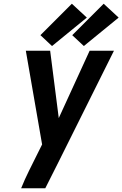

<svg xmlns="http://www.w3.org/2000/svg" viewBox="-20 -1006 654 1026"><path d="M93 0H222L291 -137L589 -735H459L294 -375L248 -735H118L205 -234L180 -184Q157 -138 134.5 -92.5Q112 -47 93 0ZM428 -760 614 -912 534 -986 366 -818ZM258 -760 444 -912 364 -986 196 -818Z"/></svg>

Font: Iosevka Sparkle
Style: Bold Italic
Weight: 700
Italic angle: -9°
Designer: Belleve Invis
Foundry: Belleve Invis
Version: Version 4.5.0; ttfautohint (v1.8.3)